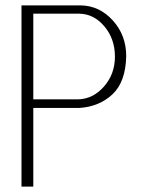

<svg xmlns="http://www.w3.org/2000/svg" viewBox="-20 -695 551 715"><path d="M60 -675H62H104H280Q350 -674 400 -619Q450 -564 450 -486Q448 -390 399 -344Q350 -298 276 -293H104V0H60ZM104 -644V-325H270Q326 -326 367 -372.5Q408 -419 408 -484Q408 -550 369 -596.5Q330 -643 276 -644Z"/></svg>

Font: HiLo-Deco
Style: Deco
Weight: 500
Version: Version 001.000